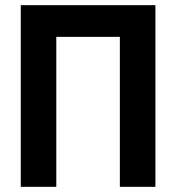

<svg xmlns="http://www.w3.org/2000/svg" viewBox="-20 -720 679 740"><path d="M442 -578H197V0H60V-700H579V0H442Z"/></svg>

Font: PTSans
Style: Bold
Weight: 700
Designer: A.Korolkova, O.Umpeleva, V.Yefimov
Foundry: ParaType Ltd
Version: Version 2.003W OFL